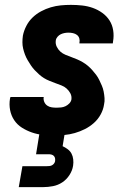

<svg xmlns="http://www.w3.org/2000/svg" viewBox="-20 -548 540 788"><path d="M202 8Q178 8 155 5.5Q132 3 110.5 -4.5Q89 -12 70 -24Q51 -36 38.5 -54.5Q26 -73 21.5 -96Q17 -119 21 -143L23 -150H160L159 -148Q158 -138 162 -129Q166 -120 174 -114.5Q182 -109 192 -107.5Q202 -106 212 -106Q221 -106 230.5 -107Q240 -108 248.5 -112Q257 -116 264 -123Q271 -130 273 -139Q275 -153 269 -164.5Q263 -176 253.5 -184.5Q244 -193 232 -197.5Q220 -202 208 -206.5Q196 -211 183.5 -216Q171 -221 160.5 -227.5Q150 -234 140.5 -242.5Q131 -251 122.5 -260Q114 -269 107 -279.5Q100 -290 93.5 -301Q87 -312 82.5 -324Q78 -336 75 -348.5Q72 -361 72 -374.5Q72 -388 74 -402Q78 -422 88 -441.5Q98 -461 113.5 -476Q129 -491 148.5 -501.5Q168 -512 188.5 -518Q209 -524 229.5 -526Q250 -528 271 -528Q294 -528 317 -525.5Q340 -523 361 -515.5Q382 -508 400 -495Q418 -482 429.5 -464Q441 -446 444.5 -423.5Q448 -401 444 -378L443 -370H306V-372Q308 -382 305.5 -390.5Q303 -399 296 -404.5Q289 -410 279.5 -412Q270 -414 261 -414Q253 -414 245 -412.5Q237 -411 229.5 -407.5Q222 -404 216 -397Q210 -390 209 -382Q207 -368 213 -356Q219 -344 228 -336Q237 -328 249 -323Q261 -318 273.5 -313.5Q286 -309 297.5 -304Q309 -299 320 -292.5Q331 -286 340.5 -278Q350 -270 358.5 -260.5Q367 -251 374.5 -241Q382 -231 387.5 -219.5Q393 -208 398 -196.5Q403 -185 405.5 -172Q408 -159 409 -145.5Q410 -132 407 -119Q404 -98 393 -78Q382 -58 365 -43Q348 -28 328 -18Q308 -8 287 -2Q266 4 244.5 6Q223 8 202 8ZM57 220 72 134H172Q177 134 182.5 133.5Q188 133 193 130.5Q198 128 201.5 123.5Q205 119 206 114Q207 108 206 102Q205 96 201 92Q197 88 191.5 86.5Q186 85 180 85H128L159 -106H263L237 52Q248 57 258 64.5Q268 72 273.5 82.5Q279 93 280.5 106Q282 119 280 132Q277 152 265 170.5Q253 189 235.5 200.5Q218 212 197.5 216Q177 220 157 220Z"/></svg>

Font: Iosevka Heavy
Style: Italic
Weight: 900
Italic angle: -9°
Monospace: yes
Designer: Belleve Invis
Foundry: Belleve Invis
Version: Version 32.5.0; ttfautohint (v1.8.4)